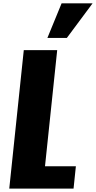

<svg xmlns="http://www.w3.org/2000/svg" viewBox="-20 -1103 561 1123"><path d="M257.3 -881.3H371.1L521.5 -1083.5H340.3ZM34.2 0H410.2L423.8 -130.4H243.2L314.5 -809.6H119.1Z"/></svg>

Font: Oswald
Style: Heavy
Weight: 800
Designer: Vernon Adams
Foundry: Vernon Adams
Version: 3.0; ttfautohint (v0.95.6-bc232) -l 8 -r 50 -G 200 -x 0 -w "